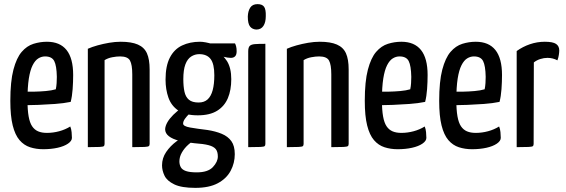

<svg xmlns="http://www.w3.org/2000/svg" viewBox="-20 -712 2738 929"><path d="M189 10Q155 10 125.5 0.5Q96 -9 74.5 -34Q53 -59 41.5 -105Q30 -151 30 -224Q30 -318 45 -375Q60 -432 85 -461Q110 -490 142 -500Q174 -510 207 -510Q270 -510 302 -470Q334 -430 334 -349Q334 -316 331.5 -281Q329 -246 322 -219Q288 -212 246 -209Q204 -206 166 -204.5Q128 -203 103.5 -203Q79 -203 79 -203L80 -269Q80 -269 99 -268.5Q118 -268 145.5 -268.5Q173 -269 201.5 -271.5Q230 -274 250 -280Q253 -294 254 -310Q255 -326 255 -340Q254 -394 242.5 -416.5Q231 -439 198 -439Q181 -439 165.5 -429.5Q150 -420 138 -396.5Q126 -373 119.5 -332Q113 -291 113 -227Q113 -180 118.5 -149Q124 -118 135.5 -101Q147 -84 164.5 -76.5Q182 -69 207 -69Q237 -69 266.5 -77Q296 -85 320 -100Q325 -88 326.5 -72.5Q328 -57 328 -45Q328 -30 309 -17Q290 -4 258.5 3Q227 10 189 10Z M405 0V-476Q425 -485 452 -492.5Q479 -500 508 -505Q537 -510 564 -510Q616 -510 647 -496.5Q678 -483 691 -454Q704 -425 704 -376V-16Q704 -8 700 -5Q696 -2 679 -1Q662 0 620 0V-352Q620 -399 609 -419Q598 -439 561 -439Q544 -439 523 -435Q502 -431 486 -421V-16Q486 -8 482.5 -5Q479 -2 462 -1Q445 0 405 0Z M925 197Q858 197 823 180Q788 163 776 138Q764 113 764 88Q764 53 784 23.5Q804 -6 834.5 -28.5Q865 -51 899 -61L929 -37Q910 -29 891 -12Q872 5 860 26Q848 47 848 69Q848 84 854.5 96.5Q861 109 879.5 115.5Q898 122 932 122Q986 122 1010 96.5Q1034 71 1034 45Q1034 22 1024 9.5Q1014 -3 989.5 -9.5Q965 -16 921 -19Q879 -23 847 -31Q815 -39 797 -53Q779 -67 779 -87Q780 -103 790 -120.5Q800 -138 818.5 -156.5Q837 -175 862 -192L912 -175Q906 -171 895 -160.5Q884 -150 875 -137.5Q866 -125 866 -114Q866 -101 900 -95Q934 -89 984 -83Q1023 -77 1053 -64.5Q1083 -52 1099.5 -29Q1116 -6 1116 34Q1116 77 1096 114.5Q1076 152 1034 174.5Q992 197 925 197ZM937 -154Q877 -154 843 -177Q809 -200 795 -239.5Q781 -279 781 -327Q781 -393 802 -433.5Q823 -474 861 -492Q899 -510 948 -510Q959 -510 975.5 -507Q992 -504 1006 -499L1023 -463Q1058 -449 1078.5 -416Q1099 -383 1099 -329Q1099 -276 1082.5 -237Q1066 -198 1030.5 -176Q995 -154 937 -154ZM941 -216Q968 -216 984.5 -231Q1001 -246 1009 -275.5Q1017 -305 1017 -348Q1017 -403 999 -426.5Q981 -450 944 -450Q923 -450 905 -438.5Q887 -427 877 -400.5Q867 -374 867 -329Q867 -294 872.5 -268.5Q878 -243 894 -229.5Q910 -216 941 -216ZM1097 -432Q1082 -432 1061 -437.5Q1040 -443 1019 -449.5Q998 -456 984.5 -461Q971 -466 971 -466L962 -502H1117Q1120 -497 1122.5 -487.5Q1125 -478 1125 -464Q1125 -447 1117.5 -439.5Q1110 -432 1097 -432Z M1181 0V-463Q1181 -482 1188 -489.5Q1195 -497 1213 -498.5Q1231 -500 1264 -500V-16Q1264 -8 1260.5 -5Q1257 -2 1240 -1Q1223 0 1181 0ZM1220 -569Q1201 -570 1190 -583.5Q1179 -597 1179 -632Q1180 -659 1191 -675.5Q1202 -692 1226 -692Q1249 -692 1258 -679Q1267 -666 1266 -634Q1266 -604 1254.5 -586.5Q1243 -569 1220 -569Z M1368 0V-476Q1388 -485 1415 -492.5Q1442 -500 1471 -505Q1500 -510 1527 -510Q1579 -510 1610 -496.5Q1641 -483 1654 -454Q1667 -425 1667 -376V-16Q1667 -8 1663 -5Q1659 -2 1642 -1Q1625 0 1583 0V-352Q1583 -399 1572 -419Q1561 -439 1524 -439Q1507 -439 1486 -435Q1465 -431 1449 -421V-16Q1449 -8 1445.5 -5Q1442 -2 1425 -1Q1408 0 1368 0Z M1904 10Q1870 10 1840.5 0.5Q1811 -9 1789.5 -34Q1768 -59 1756.5 -105Q1745 -151 1745 -224Q1745 -318 1760 -375Q1775 -432 1800 -461Q1825 -490 1857 -500Q1889 -510 1922 -510Q1985 -510 2017 -470Q2049 -430 2049 -349Q2049 -316 2046.5 -281Q2044 -246 2037 -219Q2003 -212 1961 -209Q1919 -206 1881 -204.5Q1843 -203 1818.5 -203Q1794 -203 1794 -203L1795 -269Q1795 -269 1814 -268.5Q1833 -268 1860.5 -268.5Q1888 -269 1916.5 -271.5Q1945 -274 1965 -280Q1968 -294 1969 -310Q1970 -326 1970 -340Q1969 -394 1957.5 -416.5Q1946 -439 1913 -439Q1896 -439 1880.5 -429.5Q1865 -420 1853 -396.5Q1841 -373 1834.5 -332Q1828 -291 1828 -227Q1828 -180 1833.5 -149Q1839 -118 1850.5 -101Q1862 -84 1879.5 -76.5Q1897 -69 1922 -69Q1952 -69 1981.5 -77Q2011 -85 2035 -100Q2040 -88 2041.5 -72.5Q2043 -57 2043 -45Q2043 -30 2024 -17Q2005 -4 1973.5 3Q1942 10 1904 10Z M2264 10Q2230 10 2200.5 0.5Q2171 -9 2149.5 -34Q2128 -59 2116.5 -105Q2105 -151 2105 -224Q2105 -318 2120 -375Q2135 -432 2160 -461Q2185 -490 2217 -500Q2249 -510 2282 -510Q2345 -510 2377 -470Q2409 -430 2409 -349Q2409 -316 2406.5 -281Q2404 -246 2397 -219Q2363 -212 2321 -209Q2279 -206 2241 -204.5Q2203 -203 2178.5 -203Q2154 -203 2154 -203L2155 -269Q2155 -269 2174 -268.5Q2193 -268 2220.5 -268.5Q2248 -269 2276.5 -271.5Q2305 -274 2325 -280Q2328 -294 2329 -310Q2330 -326 2330 -340Q2329 -394 2317.5 -416.5Q2306 -439 2273 -439Q2256 -439 2240.5 -429.5Q2225 -420 2213 -396.5Q2201 -373 2194.5 -332Q2188 -291 2188 -227Q2188 -180 2193.5 -149Q2199 -118 2210.5 -101Q2222 -84 2239.5 -76.5Q2257 -69 2282 -69Q2312 -69 2341.5 -77Q2371 -85 2395 -100Q2400 -88 2401.5 -72.5Q2403 -57 2403 -45Q2403 -30 2384 -17Q2365 -4 2333.5 3Q2302 10 2264 10Z M2480 0V-465Q2509 -486 2544 -498Q2579 -510 2616 -510Q2655 -510 2670.5 -499.5Q2686 -489 2686 -468Q2686 -460 2684 -446.5Q2682 -433 2677 -420Q2666 -426 2654 -429Q2642 -432 2629 -432Q2612 -432 2594.5 -426.5Q2577 -421 2563 -410L2562 -16Q2562 -8 2558.5 -5Q2555 -2 2538 -1Q2521 0 2480 0Z"/></svg>

Font: Yanone Kaffeesatz ExtraLight
Style: Regular
Weight: 400
Version: Version 2.003